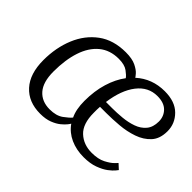

<svg xmlns="http://www.w3.org/2000/svg" viewBox="-101 -729 959 959"><g transform="rotate(45 378.0 -250.0)"><path d="M721 -69Q721 -69 711.5 -57Q702 -45 681.5 -29.5Q661 -14 628.5 -2Q596 10 551 10Q499 10 457 -9Q415 -28 389 -65Q388 -62 379 -50.5Q370 -39 353 -25Q336 -11 309 -0.5Q282 10 244 10Q161 10 113.5 -42.5Q66 -95 66 -191Q66 -279 96 -351.5Q126 -424 184.5 -467Q243 -510 330 -510Q375 -510 401.5 -497Q428 -484 440 -470Q452 -456 453 -453Q516 -510 605 -510Q678 -510 717 -471Q756 -432 756 -378Q756 -325 728 -294.5Q700 -264 656.5 -249Q613 -234 565 -230Q517 -226 476 -226H431Q430 -216 430 -205Q430 -194 430 -183Q430 -105 468 -69.5Q506 -34 564 -34Q609 -34 638 -49Q667 -64 681 -78.5Q695 -93 695 -93ZM596 -467Q532 -467 490 -413Q448 -359 435 -264H478Q512 -264 549 -267.5Q586 -271 618.5 -282.5Q651 -294 671 -318Q691 -342 691 -382Q691 -418 667 -442.5Q643 -467 596 -467ZM262 -39Q308 -39 335.5 -59Q363 -79 374 -93Q355 -132 355 -192Q355 -262 372.5 -319.5Q390 -377 421 -418Q413 -430 391 -446Q369 -462 328 -462Q266 -462 224.5 -427.5Q183 -393 162.5 -331Q142 -269 142 -186Q142 -112 174 -75.5Q206 -39 262 -39Z"/></g></svg>

Font: Arsenal SC
Style: Italic
Weight: 400
Italic angle: -9.10001°
Designer: Andrij Shevchenko
Foundry: Stairsfor
Version: Version 2.001; ttfautohint (v1.8.4.7-5d5b)